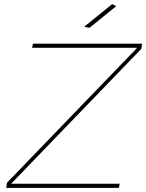

<svg xmlns="http://www.w3.org/2000/svg" viewBox="-20 -912 710 932"><path d="M414.5 -777 388.5 -782 524.5 -892 544 -882ZM557 0H10L14 -25L646 -680H136L140 -700H670L666 -675L34 -20H561Z"/></svg>

Font: Argentum Sans Thin
Style: Italic
Weight: 100
Italic angle: -11°
Designer: Julieta Ulanovsky (font), Cristiano Sobral (main changes and remaster)
Foundry: Julieta Ulanovsky (font), Cristiano Sobral (main changes and remaster)
Version: Version 2.007;June 15, 2022;FontCreator 14.0.0.2814 64-bit; 